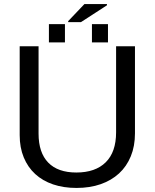

<svg xmlns="http://www.w3.org/2000/svg" viewBox="-20 -916 762 946"><path d="M357 10Q293 10 241.5 -7.5Q190 -25 153.5 -58.5Q117 -92 97 -140.5Q77 -189 77 -250V-688H170V-258Q170 -164 217.5 -115Q265 -66 356 -66Q450 -66 501 -116.5Q552 -167 552 -264V-688H645V-259Q645 -196 624.5 -146Q604 -96 566.5 -61.5Q529 -27 476 -8.5Q423 10 357 10ZM396 -896H507V-890L379 -807H316V-812ZM433 -707V-797H512V-707ZM221 -707V-797H300V-707Z"/></svg>

Font: Libra Sans
Style: Regular
Weight: 400
Foundry: Context Ltd
Version: Version 1.000; ttfautohint (v1.3)